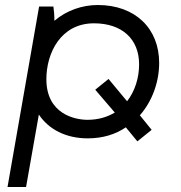

<svg xmlns="http://www.w3.org/2000/svg" viewBox="-20 -546 722 766"><path d="M528 18 585 -28 538 -86C588 -143 615 -220 615 -295C615 -432 520 -526 370 -526C309 -526 246 -505 197 -463C197 -485 195 -508 193 -520H136L10 200H84L135 -89C174 -30 243 6 330 6C390 6 441 -10 482 -38ZM329 -68C279 -68 165 -91 165 -230C165 -334 222 -453 355 -453C466 -453 535 -391 535 -289C535 -237 519 -183 487 -142L413 -231L360 -188L438 -97C408 -79 372 -68 329 -68Z"/></svg>

Font: Fixel Display 20240404
Style: Italic
Weight: 400
Italic angle: -10°
Designer: AlfaBravo + MacPaw
Foundry: Kyrylo Tkachov, Marchela Mozhyna, Serhii Makarenko, Maria Weinstein, Zakhar Kryvoshyya
Version: Version 1.211;Glyphs 3.2 (3225)